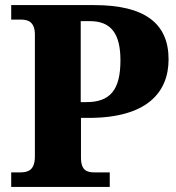

<svg xmlns="http://www.w3.org/2000/svg" viewBox="-20 -734 692 754"><path d="M24 0H411V-57H351C322 -57 298 -64 298 -115V-271H328C557 -271 642 -371 642 -501C642 -641 550 -714 350 -714H24V-657H63C89 -657 117 -649 117 -598V-120C117 -65 90 -57 59 -57H24ZM319 -333H297V-651H333C416 -651 453 -602 453 -497C453 -380 412 -333 319 -333Z"/></svg>

Font: Noto Serif Gurmukhi ExtraBold
Style: Regular
Weight: 800
Designer: Vaibhav Singh and the Monotype Design Team
Foundry: Monotype Imaging Inc.
Version: Version 2.004